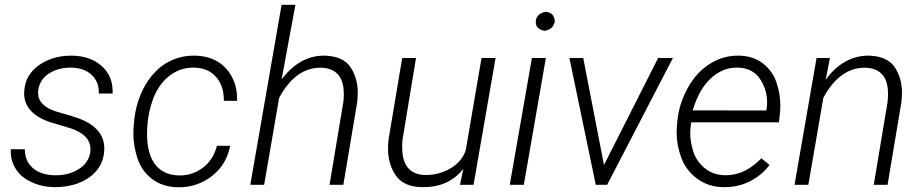

<svg xmlns="http://www.w3.org/2000/svg" viewBox="-20 -770 3846 800"><path d="M356.4 -137.7C352.5 -107.9 336.9 -84 309.6 -66.4C282.2 -48.3 249 -39.6 210 -39.6C131.3 -41 83.5 -81.5 83.5 -147.9L25.4 -148.4C25.4 -145 24.9 -141.6 24.9 -138.2C24.9 -111.3 32.2 -86.9 46.9 -64.5C61 -42 82.5 -24.4 111.3 -11.2C140.1 2.4 171.9 9.3 207.5 9.8L227.5 9.3C281.2 5.9 325.2 -9.3 359.4 -36.6C393.1 -63.5 411.6 -98.1 414.1 -140.6C414.1 -144 414.6 -147.5 414.6 -150.9C414.6 -208 379.4 -249.5 310.1 -275.9L277.3 -287.1L216.3 -304.7C164.6 -320.3 138.7 -346.7 138.7 -383.3C138.7 -386.2 138.7 -389.6 139.2 -393.1C142.6 -421.9 156.7 -444.8 182.1 -462.4C207.5 -479.5 238.8 -488.3 275.9 -488.3C311.5 -487.8 339.8 -478 360.8 -459C381.3 -439.9 391.6 -416 391.6 -388.2C391.6 -385.7 391.6 -382.8 391.6 -380.4H449.2C449.2 -383.3 449.2 -386.7 449.2 -389.6C449.2 -433.1 434.1 -468.3 402.8 -495.6C371.6 -523.4 330.1 -537.6 278.3 -538.1C277.3 -538.1 275.9 -538.1 274.9 -538.1C223.6 -538.1 179.2 -524.4 141.1 -497.6C103.5 -470.2 83.5 -434.6 81.1 -390.6C81.1 -387.7 80.6 -384.3 80.6 -381.3C80.6 -325.2 117.2 -285.2 190.4 -260.3L274.4 -235.4C329.6 -216.8 356.9 -188 356.9 -148.4C356.9 -145 356.9 -141.1 356.4 -137.7Z M723.1 -39.1C641.1 -41.5 594.7 -99.1 592.8 -204.1C592.8 -207 592.8 -210 592.8 -212.9C592.8 -260.7 600.1 -306.2 615.2 -350.1C630.4 -394 653.3 -428.2 683.6 -452.1C713.4 -476.6 747.6 -488.3 785.6 -488.3C787.6 -488.3 789.6 -488.3 791.5 -488.3C829.1 -486.8 858.9 -474.1 880.4 -449.2C901.9 -424.8 912.6 -392.6 912.6 -353.5C912.6 -352.5 912.6 -351.1 912.6 -350.1L967.8 -349.6C967.8 -352.5 967.8 -356 967.8 -358.9C967.8 -408.7 952.6 -450.7 921.4 -484.9C890.6 -519 848.1 -536.6 793.9 -538.1C791.5 -538.1 789.1 -538.1 787.1 -538.1C717.8 -538.1 659.2 -508.8 616.2 -459C573.2 -409.2 547.4 -341.8 539.6 -273.4L537.6 -252.4C536.6 -239.3 535.6 -226.6 535.6 -214.4C535.6 -179.7 541.5 -145 552.7 -110.4C564 -75.7 584 -47.4 612.8 -24.9C641.6 -2.4 677.7 9.3 720.2 10.3C722.2 10.3 724.1 10.3 726.6 10.3C776.9 10.3 822.8 -5.4 863.3 -36.6C903.8 -68.4 929.2 -110.4 939 -162.6H883.8C874 -124 855 -93.8 826.2 -71.8C797.4 -49.8 765.1 -39.1 729.5 -39.1C727.5 -39.1 725.1 -39.1 723.1 -39.1Z M1210.9 -750H1153.3L1022.9 0H1080.6L1143.1 -362.3C1188 -446.8 1247.6 -487.8 1314 -487.8C1314.9 -487.8 1315.9 -487.8 1316.9 -487.8C1374.5 -486.3 1406.2 -456.5 1411.6 -398.4C1412.1 -391.6 1412.6 -384.8 1412.6 -377.4C1412.6 -366.7 1411.6 -356 1410.6 -344.7L1353 0H1410.6L1468.3 -343.8C1469.7 -357.4 1470.7 -370.6 1470.7 -382.8C1470.7 -424.3 1460.4 -460.4 1439.9 -490.7C1419.4 -521 1383.8 -536.6 1333 -538.1C1331.5 -538.1 1330.6 -538.1 1329.1 -538.1C1261.7 -538.1 1203.1 -504.9 1153.3 -439Z M1896.5 0H1953.1L2044.9 -528.3H1986.3L1920.9 -145.5C1911.1 -113.8 1890.1 -88.4 1858.4 -69.3C1826.2 -50.3 1792.5 -41 1756.8 -41C1753.9 -41 1751 -41 1748 -41C1693.4 -43 1661.1 -76.2 1656.7 -136.2C1655.8 -144 1655.8 -151.9 1655.8 -159.7C1655.8 -169.4 1656.2 -178.7 1657.2 -188.5L1713.4 -528.3H1655.8L1599.1 -189.9C1597.7 -176.3 1596.7 -163.6 1596.7 -150.9C1596.7 -106.9 1607.9 -69.8 1629.4 -38.6C1651.4 -7.3 1687 8.8 1736.8 9.8C1739.3 9.8 1742.2 9.8 1744.6 9.8C1814.9 9.8 1870.1 -15.6 1910.6 -66.4Z M2212.4 -681.2C2212.4 -680.2 2212.4 -679.2 2212.4 -678.2C2212.4 -657.7 2225.1 -645.5 2250 -641.6C2274.9 -647 2285.6 -656.2 2292 -681.2C2288.6 -707 2279.8 -716.8 2254.4 -721.2C2228 -715.8 2213.9 -702.1 2212.4 -681.2ZM2254.4 -528.3H2196.3L2104 0H2162.6Z M2410.2 -528.3H2352.5L2462.4 0H2509.8L2783.7 -528.3H2722.2L2496.6 -82.5Z M2994.1 9.8C2995.6 9.8 2997.1 9.8 2998.5 9.8C3073.2 9.8 3139.2 -21.5 3186.5 -82.5L3152.3 -110.4C3109.9 -66.9 3062.5 -40 3004.9 -40C3002.9 -40 3000.5 -40 2998.5 -40C2966.3 -40.5 2939 -50.8 2916 -69.8C2893.1 -88.9 2877 -111.8 2868.7 -138.7C2860.4 -166 2856 -190.9 2856 -214.4C2856 -225.6 2856.9 -236.8 2858.4 -248.5L2859.9 -260.3H3225.6L3229.5 -295.9C3231 -308.1 3231.4 -319.8 3231.4 -331.5C3231.4 -362.8 3226.1 -394.5 3215.3 -426.3C3204.6 -458.5 3185.5 -484.9 3158.7 -505.9C3131.3 -526.9 3098.1 -537.6 3058.6 -538.1C3056.6 -538.1 3055.2 -538.1 3053.2 -538.1C3012.7 -538.1 2974.1 -526.9 2937.5 -503.9C2900.9 -481 2870.1 -447.8 2845.7 -403.8C2821.3 -359.4 2806.6 -313 2802.2 -264.2L2800.8 -247.6C2799.8 -237.3 2799.3 -227.1 2799.3 -216.8C2799.3 -182.6 2805.7 -147.9 2818.8 -112.8C2831.5 -77.6 2853.5 -48.8 2884.3 -25.9C2915 -2.9 2951.7 9.3 2994.1 9.8ZM3055.7 -488.3C3096.2 -486.8 3126.5 -471.2 3146.5 -441.4C3166 -411.6 3176.3 -379.4 3176.3 -345.2C3176.3 -335.9 3175.8 -326.7 3174.3 -316.9L3172.9 -309.6L2866.2 -310.1C2883.3 -367.2 2907.7 -411.6 2940.4 -442.4C2973.1 -473.1 3009.8 -488.3 3049.3 -488.3C3051.8 -488.3 3053.7 -488.3 3055.7 -488.3Z M3382.3 -528.3 3290.5 0H3348.1L3410.6 -362.3C3455.6 -446.8 3515.1 -487.8 3581.5 -487.8C3582.5 -487.8 3583.5 -487.8 3584.5 -487.8C3642.1 -486.3 3673.8 -456.5 3679.2 -398.4C3679.7 -391.6 3680.2 -384.8 3680.2 -377.4C3680.2 -366.7 3679.2 -356 3678.2 -344.7L3620.6 0H3678.2L3735.8 -343.8C3737.3 -357.4 3738.3 -370.6 3738.3 -382.8C3738.3 -424.3 3728 -460.4 3707.5 -490.7C3687 -521 3651.4 -536.6 3600.6 -538.1C3599.1 -538.1 3598.1 -538.1 3596.7 -538.1C3529.3 -538.1 3467.3 -502.9 3420.4 -438L3438 -528.3Z"/></svg>

Font: Roboto Light
Style: Italic
Weight: 300
Italic angle: -12°
Designer: Google
Version: Version 2.137; 2017